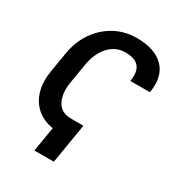

<svg xmlns="http://www.w3.org/2000/svg" viewBox="-209 -853 1074 1163"><g transform="rotate(30 328.5 -271.5)"><path d="M390.6 -99.4 344.5 179H208.5L237.2 6.4Q168.3 -4.6 123.4 -44Q78.5 -83.5 60.5 -145.4Q42.6 -207.4 55.4 -284.8L78.8 -426.1Q93 -512.4 138.7 -579Q184.3 -645.6 253.4 -683.6Q322.4 -721.6 406.6 -721.6Q534.1 -721.6 595.9 -658.2Q657.7 -594.8 638.1 -476.6H501.4Q512.4 -544.7 485.4 -578.1Q458.5 -611.5 389.2 -611.5Q342.7 -611.5 306.6 -587.2Q270.6 -562.9 247.3 -521.1Q224.1 -479.4 215.2 -426.8L191.4 -284.8Q178.6 -205.3 206.3 -152.3Q234 -99.4 303.6 -99.4Z"/></g></svg>

Font: Inter UI Semi Bold
Style: Italic
Weight: 600
Italic angle: -9.39999°
Designer: Rasmus Andersson
Foundry: rsms
Version: 3.2;8d6f07862